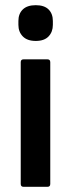

<svg xmlns="http://www.w3.org/2000/svg" viewBox="-20 -721 274 741"><path d="M71 0Q60 0 60 -11V-481Q60 -492 71 -492H163Q174 -492 174 -481V-11Q174 0 163 0ZM118 -563Q85 -563 68 -580.5Q51 -598 51 -625V-640Q51 -668 68 -684.5Q85 -701 118 -701Q151 -701 167.5 -684.5Q184 -668 184 -640V-625Q184 -598 167.5 -580.5Q151 -563 118 -563Z"/></svg>

Font: Sofia Sans Semi Condensed
Style: Bold
Weight: 700
Designer: Botio Nikoltchev, Ani Petrova
Foundry: lettersoup
Version: Version 4.100; ttfautohint (v1.8.4.7-5d5b)